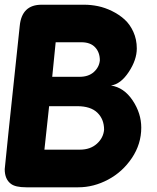

<svg xmlns="http://www.w3.org/2000/svg" viewBox="-44 -797 669 817"><path d="M40 -687Q48.8 -776.9 132.8 -776.9H314.9Q343.3 -776.9 373 -770.8Q402.8 -764.6 432.6 -750Q462.4 -735.4 485.6 -714.6Q508.8 -693.8 523.4 -661.6Q538.1 -629.4 538.1 -590.8Q538.1 -542.5 503.9 -490.7Q469.7 -439 428.2 -433.1Q483.4 -424.8 520.3 -369.9Q557.1 -314.9 557.1 -253.9Q557.1 -184.1 517.3 -124.8Q477.5 -65.4 416 -32.7Q354.5 0 289.1 0H67.9Q21 0 2 -15.1Q-23.9 -34.7 -23.9 -77.1Q-23.9 -85.9 40 -687ZM165 -345.2 145 -160.2H295.9Q340.3 -160.2 368.2 -185.3Q396 -210.4 398.9 -245.1Q398.9 -289.6 370.4 -317.4Q341.8 -345.2 284.2 -345.2ZM178.2 -470.2H294.9Q332.5 -470.2 355.2 -490.5Q377.9 -510.7 380.9 -540Q380.9 -574.2 360.8 -595.7Q340.8 -617.2 301.8 -617.2H192.9Z"/></svg>

Font: BPreplay
Style: Bold Italic
Weight: 700
Italic angle: -6°
Designer: Magenta/George Triantafyllakos
Foundry: Magenta/George Triantafyllakos
Version: Version 1.00